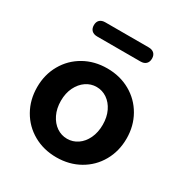

<svg xmlns="http://www.w3.org/2000/svg" viewBox="-164 -820 912 956"><g transform="rotate(30 292.0 -342.0)"><path d="M35.1 -245.4Q35.1 -317.4 68.3 -375.7Q101.4 -434 160 -467.2Q218.7 -500.4 292.1 -500.4Q365.5 -500.4 424.2 -467.2Q482.8 -434 515.9 -375.7Q549.1 -317.4 549.1 -245.4Q549.1 -172.6 515.9 -114.3Q482.8 -56 424.2 -22.8Q365.5 10.4 292.1 10.4Q218.7 10.4 160 -22.8Q101.4 -56 68.3 -114.3Q35.1 -172.6 35.1 -245.4ZM411.9 -245.4Q411.9 -289.3 395.7 -323Q379.5 -356.6 352.2 -375.2Q324.8 -393.8 292.1 -393.8Q259.3 -393.8 232 -375.2Q204.7 -356.6 188.1 -323Q171.5 -289.3 171.5 -245.4Q171.5 -201.5 188.1 -167.4Q204.7 -133.4 232 -114.8Q259.3 -96.3 292.1 -96.3Q324.8 -96.3 352.2 -114.8Q379.5 -133.4 395.7 -167.4Q411.9 -201.5 411.9 -245.4ZM125.4 -653.5Q125.4 -672.8 136.5 -683.4Q147.6 -693.9 168.1 -693.9H416.9Q437.4 -693.9 448.5 -683.3Q459.6 -672.6 459.6 -653.5Q459.6 -634.4 448.5 -623.4Q437.4 -612.5 416.9 -612.5H168.1Q147.6 -612.5 136.5 -623.3Q125.4 -634.1 125.4 -653.5Z"/></g></svg>

Font: SN Pro Thin
Style: Regular
Weight: 200
Designer: Tobias Whetton
Foundry: Supernotes
Version: Version 1.003;Glyphs 3.3 (3324)